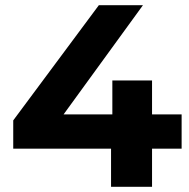

<svg xmlns="http://www.w3.org/2000/svg" viewBox="-20 -720 729 740"><path d="M680 -147H566V0H408V-147H31V-256L361 -700H531L225 -279H413V-410H566V-279H680Z"/></svg>

Font: Montserrat Alternates
Style: Bold
Weight: 700
Designer: Julieta Ulanovsky
Foundry: Julieta Ulanovsky
Version: Version 7.200